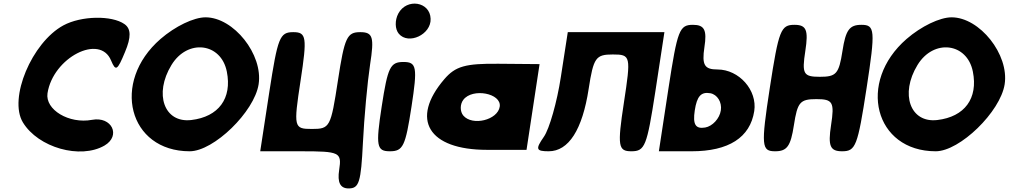

<svg xmlns="http://www.w3.org/2000/svg" viewBox="-20 -897 5648 1075"><path d="M335 -755C158 -659 27 -346 108 -212C194 -70 430 -4 565 -82C659 -137 606 -247 495 -226C366 -202 232 -283 246 -375C277 -575 540 -710 602 -558C628 -496 637 -502 680 -606C715 -689 714 -736 677 -762C606 -812 435 -809 335 -755Z M879 -679C600 -437 700 -50 1042 -50C1177 -50 1404 -271 1428 -425C1454 -592 1288 -800 1131 -800C1065 -800 961 -750 879 -679ZM1250 -496C1280 -346 1204 -243 1051 -225C899 -207 841 -371 940 -533C1030 -681 1218 -658 1250 -496Z M1488 -383 1437 -50H1666C1883 -50 1894 -44 1879 54C1868 125 1885 158 1932 158C1991 158 2001 123 2012 -98C2019 -240 2037 -435 2052 -535C2076 -689 2068 -717 1997 -717C1923 -717 1909 -688 1872 -446C1832 -184 1827 -175 1726 -175C1625 -175 1623 -184 1663 -446C1700 -688 1696 -717 1622 -717C1546 -717 1535 -687 1488 -383Z M2117 -300C2083 -79 2089 -50 2163 -50C2237 -50 2250 -79 2284 -300C2318 -521 2313 -550 2239 -550C2165 -550 2151 -521 2117 -300ZM2210 -821C2190 -783 2191 -734 2213 -708C2267 -644 2395 -704 2391 -792C2388 -888 2257 -909 2210 -821Z M2468 -454C2275 -229 2378 -58 2707 -58H2928L3001 -538L2773 -540C2585 -542 2530 -526 2468 -454ZM2778 -300C2767 -225 2625 -190 2574 -250C2555 -273 2555 -313 2574 -338C2625 -406 2789 -375 2778 -300Z M3120 -465C3099 -327 3056 -175 3025 -131C2977 -62 2981 -50 3052 -50C3164 -50 3241 -171 3276 -400C3303 -575 3316 -592 3411 -592C3512 -592 3513 -583 3473 -321C3436 -79 3441 -50 3515 -50C3591 -50 3602 -79 3649 -383L3700 -717H3159Z M3723 -404 3669 -50H3852C4060 -50 4180 -127 4203 -275C4221 -392 4118 -508 3997 -508C3924 -508 3909 -533 3924 -633C3939 -729 3924 -758 3860 -758C3784 -758 3773 -729 3723 -404ZM4016 -279C4009 -233 3969 -190 3928 -183C3874 -174 3858 -200 3870 -279C3882 -358 3905 -384 3957 -375C3996 -368 4023 -325 4016 -279Z M4290 -404C4240 -79 4244 -50 4320 -50C4387 -50 4407 -79 4425 -196C4445 -325 4459 -342 4551 -342C4643 -342 4653 -325 4633 -196C4615 -79 4628 -50 4695 -50C4771 -50 4782 -79 4832 -404C4882 -729 4879 -758 4803 -758C4736 -758 4715 -729 4697 -612C4677 -483 4662 -467 4570 -467C4478 -467 4469 -483 4489 -612C4507 -729 4495 -758 4428 -758C4352 -758 4340 -729 4290 -404Z M5056 -679C4777 -437 4877 -50 5219 -50C5354 -50 5581 -271 5605 -425C5631 -592 5465 -800 5308 -800C5242 -800 5138 -750 5056 -679ZM5427 -496C5457 -346 5381 -243 5228 -225C5076 -207 5018 -371 5117 -533C5207 -681 5395 -658 5427 -496Z"/></svg>

Font: Hussar Skorodowane
Style: Ky
Weight: 700
Foundry: Cannot Into Space Fonts
Version: Version 0.892